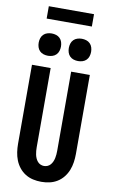

<svg xmlns="http://www.w3.org/2000/svg" viewBox="-118 -1189 737 1255"><g transform="rotate(10 250.0 -561.5)"><path d="M250 8Q222 8 195 2Q168 -4 144.5 -18.5Q121 -33 103.5 -55Q86 -77 76 -102.5Q66 -128 62 -155.5Q58 -183 58 -210V-735H182V-210Q182 -198 183 -185.5Q184 -173 186.5 -161Q189 -149 194 -137.5Q199 -126 207 -116.5Q215 -107 226.5 -102Q238 -97 250 -97Q262 -97 273.5 -102Q285 -107 293 -116.5Q301 -126 306 -137.5Q311 -149 313.5 -161Q316 -173 317 -185.5Q318 -198 318 -210V-735H442V-210Q442 -183 438 -155.5Q434 -128 424 -102.5Q414 -77 396.5 -55Q379 -33 355.5 -18.5Q332 -4 305 2Q278 8 250 8ZM350 -811Q335 -811 320.5 -815.5Q306 -820 295.5 -830.5Q285 -841 280.5 -855.5Q276 -870 276 -885Q276 -900 280.5 -914.5Q285 -929 295.5 -939.5Q306 -950 320.5 -954.5Q335 -959 350 -959Q365 -959 379.5 -954.5Q394 -950 404.5 -939.5Q415 -929 419.5 -914.5Q424 -900 424 -885Q424 -870 419.5 -855.5Q415 -841 404.5 -830.5Q394 -820 379.5 -815.5Q365 -811 350 -811ZM150 -811Q135 -811 120.5 -815.5Q106 -820 95.5 -830.5Q85 -841 80.5 -855.5Q76 -870 76 -885Q76 -900 80.5 -914.5Q85 -929 95.5 -939.5Q106 -950 120.5 -954.5Q135 -959 150 -959Q165 -959 179.5 -954.5Q194 -950 204.5 -939.5Q215 -929 219.5 -914.5Q224 -900 224 -885Q224 -870 219.5 -855.5Q215 -841 204.5 -830.5Q194 -820 179.5 -815.5Q165 -811 150 -811ZM100 -1049V-1131H400V-1049Z"/></g></svg>

Font: Iosevka Extrabold
Style: Regular
Weight: 800
Monospace: yes
Designer: Belleve Invis
Foundry: Belleve Invis
Version: Version 32.5.0; ttfautohint (v1.8.4)